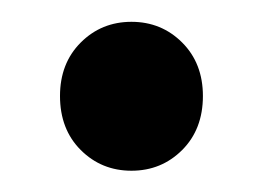

<svg xmlns="http://www.w3.org/2000/svg" viewBox="-20 -149 241 176"><path d="M100.5 7.5Q73 7.5 54 -11.5Q35 -30.5 35 -61Q35 -91 54 -110Q73 -129 100.5 -129Q128 -129 147 -110Q166 -91 166 -61Q166 -30.5 147 -11.5Q128 7.5 100.5 7.5Z"/></svg>

Font: Spline Sans
Style: Regular
Weight: 400
Designer: Eben Sorkin, Mirko Velimirovic
Foundry: Sorkin Type
Version: Version 1.001